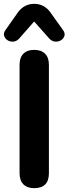

<svg xmlns="http://www.w3.org/2000/svg" viewBox="-31 -973 357 1001"><path d="M147 8Q111 8 91 -12Q71 -32 71 -70V-635Q71 -673 91 -693Q111 -713 147 -713Q184 -713 204 -693Q224 -673 224 -635V-70Q224 8 147 8ZM69 -772Q55 -757 38 -756Q21 -755 8 -763.5Q-5 -772 -9.5 -786.5Q-14 -801 -2 -817L62 -908Q95 -953 147 -953Q200 -953 232 -908L297 -817Q309 -801 305 -786.5Q301 -772 287.5 -763.5Q274 -755 257 -756Q240 -757 226 -772L147 -861Z"/></svg>

Font: Chiron GoRound TC
Style: Bold
Weight: 700
Designer: Ryoko NISHIZUKA 西塚涼子 (kana, bopomofo & ideographs); Paul D. Hunt (Latin, Greek & Cyrillic); Sandoll Communications 산돌커뮤니
Foundry: Adobe
Version: Version 1.000;hotconv 1.1.1;makeotfexe 2.6.0